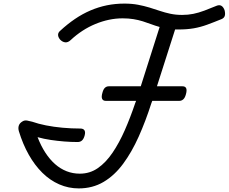

<svg xmlns="http://www.w3.org/2000/svg" viewBox="-20 -1031 1272 1068"><path d="M418 17Q361 17 309.5 -5.5Q258 -28 215.5 -70Q173 -112 140 -170.5Q107 -229 85 -301Q80 -318 84.5 -332Q89 -346 104 -355Q116 -363 130.5 -360.5Q145 -358 159 -354Q193 -342 236 -333.5Q279 -325 328 -320.5Q377 -316 427 -316Q443 -316 449.5 -306.5Q456 -297 451 -278Q446 -259 436.5 -250Q427 -241 412 -241Q375 -241 337.5 -244Q300 -247 262.5 -252.5Q225 -258 189 -268Q208 -219 232.5 -181.5Q257 -144 286.5 -118Q316 -92 350.5 -78.5Q385 -65 424 -65Q480 -65 524.5 -96Q569 -127 606 -181.5Q643 -236 674 -306.5Q705 -377 732 -457L737 -470H568Q553 -470 548 -481.5Q543 -493 550 -516Q555 -535 564 -543Q573 -551 585 -551H763L868 -881Q843 -888 820.5 -896.5Q798 -905 774 -912.5Q750 -920 722.5 -924.5Q695 -929 662 -929Q624 -929 586 -921Q548 -913 510.5 -897.5Q473 -882 438.5 -859.5Q404 -837 373 -808Q358 -794 343 -795.5Q328 -797 315 -810Q303 -824 303 -837Q303 -850 315 -860Q355 -897 397 -925.5Q439 -954 483.5 -973Q528 -992 574.5 -1001.5Q621 -1011 672 -1011Q714 -1011 748 -1004.5Q782 -998 811.5 -989Q841 -980 869 -970.5Q897 -961 927.5 -954.5Q958 -948 993 -948Q1026 -948 1055.5 -954Q1085 -960 1117 -972Q1149 -984 1185 -999Q1200 -1005 1211 -999Q1222 -993 1229 -975Q1234 -956 1230.5 -943.5Q1227 -931 1213 -925Q1169 -907 1132 -893.5Q1095 -880 1057.5 -873.5Q1020 -867 973 -867Q968 -867 963.5 -867Q959 -867 954 -867L853 -551H995Q1027 -551 1014 -506Q1009 -487 999.5 -478.5Q990 -470 978 -470H827L822 -457Q790 -357 751.5 -271Q713 -185 665 -120Q617 -55 556 -19Q495 17 418 17Z"/></svg>

Font: Playwrite CA
Style: Regular
Weight: 400
Designer: Veronika Burian, José Scaglione
Foundry: TypeTogether
Version: Version 1.002